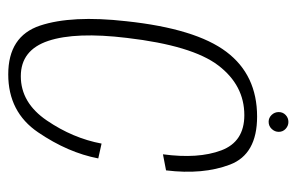

<svg xmlns="http://www.w3.org/2000/svg" viewBox="-147 -569 720 466"><g transform="rotate(90 213.0 -336.0)"><path d="M160.5 4Q252 4 301.2 -68.5Q350.5 -141 364.5 -214.5L328.5 -222.5Q315.5 -153 272.5 -89.8Q229.5 -26.5 165 -26.5Q101.5 -26.5 79.2 -93.2Q57 -160 72 -284Q90.5 -442.5 138.8 -505.8Q187 -569 259.5 -569Q324 -569 345 -513Q366 -457 354.5 -371.5L393.5 -379Q404.5 -468.5 379.5 -534.2Q354.5 -600 263 -600Q162 -600 105.8 -525.5Q49.5 -451 31.5 -282.5Q16.5 -150 42.2 -73Q68 4 160.5 4ZM275.5 -628Q286 -628 293 -635.5Q300 -643 300 -652.5Q300 -662.5 292.8 -669.2Q285.5 -676 276 -676Q266 -676 259 -669.2Q252 -662.5 252 -652.5Q252 -642.5 259 -635.2Q266 -628 275.5 -628Z"/></g></svg>

Font: Anybody SemiCondensed ExtraLight
Style: Italic
Weight: 250
Width: 4
Italic angle: -10°
Version: Version 1.113;gftools[0.9.25]